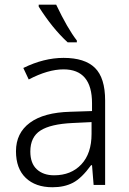

<svg xmlns="http://www.w3.org/2000/svg" viewBox="-20 -786 549 816"><path d="M377.9 0 371.1 -84H367.2Q326.7 -28.3 290 -9.3Q253.4 9.8 203.1 9.8Q130.9 9.8 89.4 -30Q47.9 -69.8 47.9 -143.1Q47.9 -220.7 107.2 -264.4Q166.5 -308.1 278.8 -311L371.1 -314V-347.2Q371.1 -491.2 250 -491.2Q184.1 -491.2 102.1 -448.2L79.1 -497.1Q166.5 -540 250 -540Q340.3 -540 383.5 -497.6Q426.8 -455.1 426.8 -358.9V0ZM369.1 -267.1 288.1 -263.2Q194.8 -258.8 151.9 -231.2Q108.9 -203.6 108.9 -142.1Q108.9 -91.8 136.5 -66.4Q164.1 -41 210 -41Q282.2 -41 325.7 -87.4Q369.1 -133.8 369.1 -216.8ZM306.6 -606H267.6Q203.1 -665 144.5 -757.8V-766.1H218.8Q266.6 -665.5 306.6 -613.8Z"/></svg>

Font: Droid Sans TV
Style: Regular
Weight: 300
Version: Version 1.00